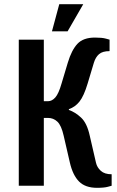

<svg xmlns="http://www.w3.org/2000/svg" viewBox="-20 -890 560 920"><path d="M445 10Q389 10 359 -20Q329 -50 315 -110L285 -240Q274 -289 255 -307Q236 -325 210 -325H190V0H70V-700H190V-405H210Q229 -405 245 -423Q261 -441 275 -490L305 -590Q323 -650 351 -680Q379 -710 435 -710Q469 -710 487 -705Q505 -700 505 -700V-645Q471 -645 454.5 -630.5Q438 -616 430 -590L400 -490Q382 -430 361 -403.5Q340 -377 310 -367V-363Q340 -353 368.5 -326.5Q397 -300 410 -240L440 -110Q445 -88 463 -71.5Q481 -55 515 -55V0Q515 0 497 5Q479 10 445 10ZM229 -740 264 -870H379L304 -740Z"/></svg>

Font: Cuprum
Style: Regular
Weight: 400
Designer: Jovanny Lemonad
Foundry: Jovanny Lemonad
Version: Version 3.000